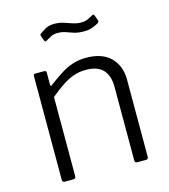

<svg xmlns="http://www.w3.org/2000/svg" viewBox="-110 -821 800 908"><g transform="rotate(-15 290.5 -367.0)"><path d="M95 0Q83 0 83 -12V-519Q83 -530 93 -530H136Q146 -530 146 -520V-461Q146 -456 148.5 -454.5Q151 -453 155 -458Q190 -484 219 -502.5Q248 -521 278 -530.5Q308 -540 343 -540Q422 -540 463 -498.5Q504 -457 504 -391V-13Q504 0 492 0H450Q444 0 441 -3Q438 -6 438 -12V-373Q438 -426 411.5 -455.5Q385 -485 327 -485Q295 -485 267.5 -475.5Q240 -466 212 -447.5Q184 -429 149 -400V-12Q149 0 136 0H95ZM438 -683Q427 -677 410 -670Q393 -663 366 -663Q339 -663 319.5 -669Q300 -675 283 -681.5Q266 -688 244 -688Q222 -688 209.5 -680.5Q197 -673 185 -667Q181 -664 178 -664.5Q175 -665 172 -672L164 -694Q163 -698 163 -700.5Q163 -703 167 -705Q182 -717 198.5 -725.5Q215 -734 240 -734Q263 -734 283.5 -727.5Q304 -721 324 -714Q344 -707 366 -707Q384 -707 396 -712.5Q408 -718 421 -725Q426 -729 429.5 -728Q433 -727 435 -721L444 -696Q447 -690 438 -683Z"/></g></svg>

Font: Libre Franklin Light
Style: Regular
Weight: 300
Designer: Pablo Impallari, Rodrigo Fuenzalida, Nhung Nguyen
Foundry: Impallari Type
Version: Version 3.000